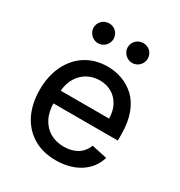

<svg xmlns="http://www.w3.org/2000/svg" viewBox="-179 -876 944 1009"><g transform="rotate(30 293.0 -371.0)"><path d="M306.1 11C420.8 11 505.3 -45.5 529.8 -132.8L436.1 -152.7C416.5 -100.1 370.4 -72.1 306.8 -72.1C242.9 -72.1 193.5 -100.9 166.5 -153.8C153.1 -180.4 146.3 -212.7 146.3 -250.7V-307.9C147 -399.1 208.8 -469.1 298.7 -469.1C355.8 -469.1 399.1 -441.4 422.2 -396.3C433.9 -373.6 439.6 -348 439.6 -319.2H108.3V-242.2H537.3V-278.8C537.3 -378.6 508.5 -447.4 463.1 -490.4C417.3 -533.4 358.3 -552.6 298.3 -552.6C197.8 -552.6 121.1 -502.1 79.5 -416.9C58.6 -373.9 48.3 -324.6 48.3 -268.8C48.3 -156.2 91.6 -70 168.7 -23.8C207 -0.7 252.8 11 306.1 11ZM190.7 -632.8C224.8 -632.8 251.1 -661.2 251.1 -692.8C251.1 -727.3 224.8 -753.2 190.7 -753.2C158 -753.2 130 -727.3 130 -692.8C130 -661.2 158 -632.8 190.7 -632.8ZM397.7 -632.8C432.2 -632.8 458.5 -661.2 458.5 -692.8C458.5 -727.3 432.2 -753.2 397.7 -753.2C365.4 -753.2 337 -727.3 337 -692.8C337 -661.2 365.4 -632.8 397.7 -632.8Z"/></g></svg>

Font: Inter 465
Style: Regular
Weight: 400
Designer: Rasmus Andersson
Foundry: rsms
Version: Version 3.019;Glyphs 3.1.2 (3151)